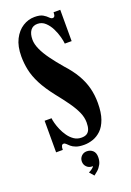

<svg xmlns="http://www.w3.org/2000/svg" viewBox="-168 -770 690 1014"><g transform="rotate(-20 177.0 -263.0)"><path d="M184 13.5Q155 13.5 138 7Q121 0.5 111.2 -8Q101.5 -16.5 95.2 -23Q89 -29.5 81.5 -29.5Q67 -29.5 67 0H29.5V-177.5H68.5Q69 -167.5 73.8 -149.5Q78.5 -131.5 87.5 -110.5Q96.5 -89.5 110 -70.5Q123.5 -51.5 141.5 -39.2Q159.5 -27 183 -27Q202 -27 213.2 -34.2Q224.5 -41.5 229.8 -56.2Q235 -71 235 -93.5Q235 -122.5 221.8 -152Q208.5 -181.5 184.8 -215Q161 -248.5 128.5 -289Q89 -339.5 67.5 -381.5Q46 -423.5 38 -461.8Q30 -500 30 -538.5Q30 -595.5 49.5 -633.8Q69 -672 100 -691.5Q131 -711 166 -711Q197 -711 213 -701.5Q229 -692 238 -682.2Q247 -672.5 256 -672.5Q262.5 -672.5 266 -678Q269.5 -683.5 270 -700H307.5V-524H269Q268 -538.5 261.5 -563Q255 -587.5 242.8 -612.2Q230.5 -637 212 -654.2Q193.5 -671.5 168 -671.5Q142.5 -671.5 129 -653Q115.5 -634.5 115.5 -601.5Q115.5 -577 128.8 -547.2Q142 -517.5 166.8 -483.5Q191.5 -449.5 224.5 -411Q261 -371 283 -333.2Q305 -295.5 315.5 -255.8Q326 -216 326 -171Q326 -115.5 313 -79.5Q300 -43.5 279 -23.5Q258 -3.5 233 5Q208 13.5 184 13.5ZM178 184.5 156 159Q161 157.5 172.5 150Q184 142.5 187.5 134.5Q186.5 135 182.5 135Q165 135 152.8 122.8Q140.5 110.5 140.5 92.5Q140.5 74.5 152.8 62.2Q165 50 182.5 50Q202.5 50 216.2 62.2Q230 74.5 230 99Q230 122.5 220.8 139.5Q211.5 156.5 199 167.5Q186.5 178.5 178 184.5Z"/></g></svg>

Font: Imbue Thin 10pt ExtraBold
Style: Regular
Weight: 800
Version: Version 1.102